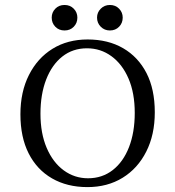

<svg xmlns="http://www.w3.org/2000/svg" viewBox="-20 -741 704 772"><path d="M331.5 11.3Q250 11.3 189.1 -23.8Q128.2 -58.9 95.2 -124.2Q62.1 -189.5 62.1 -281.5Q62.1 -371.8 96.4 -439.5Q130.6 -507.3 191.1 -544.8Q251.6 -582.3 332.3 -582.3Q414.5 -582.3 475 -547.2Q535.5 -512.1 569 -447.2Q602.4 -382.3 602.4 -289.5Q602.4 -199.2 568.1 -131.5Q533.9 -63.7 473 -26.2Q412.1 11.3 331.5 11.3ZM333.9 -24.2Q391.1 -24.2 433.5 -57.3Q475.8 -90.3 498.8 -149.6Q521.8 -208.9 521.8 -287.1Q521.8 -366.9 496.8 -425Q471.8 -483.1 428.2 -514.9Q384.7 -546.8 329.8 -546.8Q272.6 -546.8 230.6 -513.7Q188.7 -480.6 165.7 -421.4Q142.7 -362.1 142.7 -283.9Q142.7 -204.8 167.7 -146.4Q192.7 -87.9 236.3 -56Q279.8 -24.2 333.9 -24.2ZM421.8 -618.5Q400 -618.5 385.1 -633.5Q370.2 -648.4 370.2 -670.2Q370.2 -691.1 385.1 -706Q400 -721 421.8 -721Q444.4 -721 458.9 -706Q473.4 -691.1 473.4 -670.2Q473.4 -648.4 458.9 -633.5Q444.4 -618.5 421.8 -618.5ZM239.5 -618.5Q216.9 -618.5 202.4 -633.5Q187.9 -648.4 187.9 -670.2Q187.9 -691.1 202.4 -706Q216.9 -721 239.5 -721Q262.1 -721 276.6 -706Q291.1 -691.1 291.1 -670.2Q291.1 -648.4 276.6 -633.5Q262.1 -618.5 239.5 -618.5Z"/></svg>

Font: Playfair 9pt Light
Style: Regular
Weight: 300
Designer: Claus Eggers Sørensen
Foundry: Claus Eggers Sørensen
Version: Version 2.001;gftools[0.9.30]